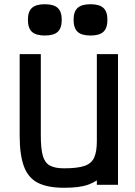

<svg xmlns="http://www.w3.org/2000/svg" viewBox="-20 -874 640 908"><path d="M283 14Q205 14 159 -9.5Q113 -33 93 -87.5Q73 -142 73 -233V-618H173V-233Q173 -171 182.5 -137.5Q192 -104 216 -91Q240 -78 283 -78Q345 -78 378.5 -89Q412 -100 425 -128Q438 -156 438 -206V-618H538V0H438V-21Q420 -9 398 -1Q376 7 347.5 10.5Q319 14 283 14ZM408 -706Q366 -706 347 -723.5Q328 -741 328 -781Q328 -819 347 -836.5Q366 -854 408 -854Q450 -854 469 -836.5Q488 -819 488 -781Q488 -741 469 -723.5Q450 -706 408 -706ZM192 -706Q150 -706 131 -723.5Q112 -741 112 -781Q112 -819 131 -836.5Q150 -854 192 -854Q234 -854 253 -836.5Q272 -819 272 -781Q272 -741 253 -723.5Q234 -706 192 -706Z"/></svg>

Font: Victor Mono
Style: Bold
Weight: 700
Monospace: yes
Designer: Rune Bjørnerås
Version: Version 1.561;gftools[0.9.30]